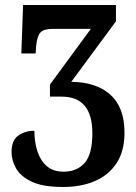

<svg xmlns="http://www.w3.org/2000/svg" viewBox="-20 -734 542 765"><path d="M232 11Q150 11 105.5 -10.5Q61 -32 43.5 -64Q26 -96 26 -128Q26 -175 53 -194Q80 -213 117 -213Q117 -170 128.5 -133Q140 -96 165.5 -73Q191 -50 233 -50Q287 -50 317.5 -85Q348 -120 348 -203Q348 -349 226 -349H179V-397L342 -619H190Q155 -619 141.5 -605Q128 -591 124 -551L122 -521H65L72 -714H442V-649L264 -408Q364 -407 420 -356.5Q476 -306 476 -205Q476 -132 444.5 -84Q413 -36 358 -12.5Q303 11 232 11Z"/></svg>

Font: Noto Serif ExtraCondensed
Style: Bold
Weight: 700
Width: 2
Designer: Monotype Design Team
Foundry: Monotype Imaging Inc.
Version: Version 2.014; ttfautohint (v1.8.4.7-5d5b)